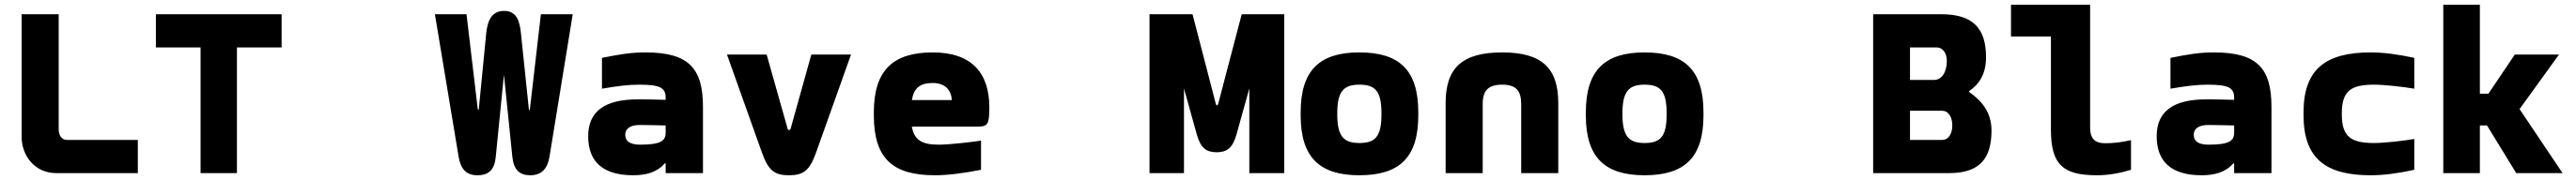

<svg xmlns="http://www.w3.org/2000/svg" viewBox="-20 -730 10840 759"><path d="M71 -670V-153C71 -75 125 0 217 0H560V-140H262C241 -140 227 -157 227 -185V-670Z M1165 -670H636V-530H824V0H977V-530H1165Z M2066 -68 2100 -410C2100 -412 2101 -414 2101 -414V-410L2136 -68C2142 -13 2167 9 2211 9C2261 9 2284 -21 2292 -68L2390 -670H2256L2210 -272C2210 -268 2209 -266 2208 -266C2206 -266 2205 -269 2205 -273L2172 -590C2167 -641 2154 -684 2101 -684C2052 -684 2032 -648 2026 -590L1995 -273C1995 -270 1995 -267 1993 -267C1992 -267 1990 -270 1990 -273L1943 -670H1810L1910 -68C1918 -21 1939 9 1989 9C2038 9 2061 -16 2066 -68Z M2696 -509C2634 -509 2588 -501 2513 -486V-356C2576 -367 2624 -373 2669 -373C2760 -373 2781 -359 2781 -317V-309C2726 -311 2684 -311 2663 -311C2525 -311 2455 -260 2455 -156C2455 -46 2519 9 2645 9C2697 9 2745 -3 2777 -41H2781V0H2938V-280C2938 -443 2877 -509 2696 -509ZM2611 -162C2611 -188 2633 -203 2672 -203C2698 -203 2741 -202 2781 -201V-170C2781 -136 2759 -120 2674 -120C2633 -120 2611 -133 2611 -162Z M3039 -500 3186 -87C3213 -11 3239 9 3300 9C3361 9 3387 -11 3414 -87L3561 -500H3394L3307 -188C3306 -184 3304 -182 3300 -182C3296 -182 3295 -184 3294 -188L3206 -500Z M4143 -277C4143 -422 4069 -509 3905 -509C3739 -509 3657 -435 3657 -256V-244C3657 -61 3737 9 3914 9C3967 9 4031 1 4108 -14V-137C4067 -131 3976 -120 3930 -120C3860 -120 3827 -139 3817 -196H4086C4134 -196 4143 -199 4143 -277ZM3817 -308C3826 -360 3852 -380 3905 -380C3956 -380 3983 -351 3985 -308Z M4817 -670V0H4962V-357L5016 -163C5032 -105 5057 -88 5100 -88C5141 -88 5167 -105 5183 -163L5237 -357V0H5384V-670H5205L5106 -292C5104 -284 5098 -284 5096 -292L4998 -670Z M5453 -256V-244C5453 -65 5534 9 5700 9C5868 9 5948 -65 5948 -244V-256C5948 -435 5868 -509 5700 -509C5534 -509 5453 -435 5453 -256ZM5607 -248V-252C5607 -346 5635 -373 5700 -373C5767 -373 5793 -346 5793 -252V-248C5793 -154 5767 -127 5700 -127C5635 -127 5607 -154 5607 -248Z M6063 -295V0H6219V-291C6219 -348 6242 -373 6301 -373C6359 -373 6381 -348 6381 -291V0H6537V-295C6537 -444 6467 -509 6301 -509C6133 -509 6063 -444 6063 -295Z M6653 -256V-244C6653 -65 6734 9 6900 9C7068 9 7148 -65 7148 -244V-256C7148 -435 7068 -509 6900 -509C6734 -509 6653 -435 6653 -256ZM6807 -248V-252C6807 -346 6835 -373 6900 -373C6967 -373 6993 -346 6993 -252V-248C6993 -154 6967 -127 6900 -127C6835 -127 6807 -154 6807 -248Z M8148 -670H7862V0H8181C8309 0 8360 -60 8360 -180C8360 -259 8316 -307 8266 -342V-346C8307 -374 8337 -417 8337 -488C8337 -610 8283 -670 8148 -670ZM8017 -140V-263H8153C8177 -263 8195 -239 8195 -201C8195 -163 8177 -140 8153 -140ZM8017 -393V-530H8130C8154 -530 8172 -507 8172 -473C8172 -425 8150 -393 8119 -393Z M8838 -126C8793 -126 8775 -148 8775 -192V-710H8442V-576H8610V-184C8610 -35 8661 9 8804 9C8853 9 8901 0 8947 -14V-139C8904 -130 8876 -126 8838 -126Z M9296 -509C9234 -509 9188 -501 9113 -486V-356C9176 -367 9224 -373 9269 -373C9360 -373 9381 -359 9381 -317V-309C9326 -311 9284 -311 9263 -311C9125 -311 9055 -260 9055 -156C9055 -46 9119 9 9245 9C9297 9 9345 -3 9377 -41H9381V0H9538V-280C9538 -443 9477 -509 9296 -509ZM9211 -162C9211 -188 9233 -203 9272 -203C9298 -203 9341 -202 9381 -201V-170C9381 -136 9359 -120 9274 -120C9233 -120 9211 -133 9211 -162Z M9673 -256V-244C9673 -63 9765 9 9955 9C10011 9 10070 1 10139 -14V-144C10093 -136 10013 -127 9970 -127C9874 -127 9834 -152 9834 -248V-252C9834 -348 9874 -373 9970 -373C10013 -373 10093 -364 10139 -356V-486C10070 -501 10010 -509 9955 -509C9765 -509 9673 -437 9673 -256Z M10261 -710V0H10415V-201H10445L10568 0H10763L10582 -270L10748 -500H10562L10451 -335H10415V-710Z"/></svg>

Font: LT Wave Mono Black
Style: Regular
Weight: 900
Designer: Daniel Lyons
Version: Version 2.5 (Glyphs App)